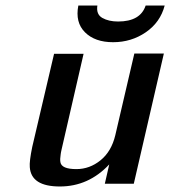

<svg xmlns="http://www.w3.org/2000/svg" viewBox="-20 -665 617 696"><path d="M264 -645H333Q328 -613 351 -600Q374 -587 408 -587Q489 -587 508 -645H577Q561 -584 508.5 -548Q456 -512 390 -512Q324 -512 288 -548Q252 -584 264 -645ZM97 -133 176 -470H283L203 -122Q202 -118 201 -112.5Q200 -107 200 -106Q197 -87 199 -77Q203 -52 257 -52Q305 -52 344.5 -84Q384 -116 398 -175L467 -471H574L465 1H360L376 -69Q301 11 197 11Q93 11 88 -59Q86 -80 97 -133Z"/></svg>

Font: Coval
Style: Medium Italic
Weight: 500
Foundry: Context Ltd
Version: Version 001.000